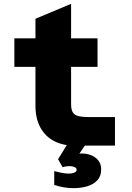

<svg xmlns="http://www.w3.org/2000/svg" viewBox="-20 -760 690 1002"><path d="M368 0Q308 0 262 -24Q216 -48 190.5 -95Q165 -142 165 -208V-662L351 -740V-217Q351 -188 360 -173.5Q369 -159 390 -154Q411 -149 444 -149H580V0ZM55 -411V-560H489V-411ZM363 222Q342 222 315.5 218Q289 214 263 205V133Q277 137 299.5 141.5Q322 146 339 146Q355 146 367.5 141Q380 136 380 126Q380 117 369 112Q358 107 343 107Q333 107 323.5 108.5Q314 110 307 113L283 71L346 -31L427 -6L394 42Q397 42 400 41.5Q403 41 405 41Q433 41 456.5 50.5Q480 60 494 78.5Q508 97 508 124Q508 160 487.5 181.5Q467 203 434 212.5Q401 222 363 222Z"/></svg>

Font: Azeret Mono Thin ExtraBold
Style: Regular
Weight: 800
Version: Version 1.002